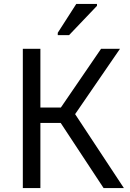

<svg xmlns="http://www.w3.org/2000/svg" viewBox="-20 -964 665 984"><path d="M276 -784H334L477 -934V-944H371L276 -796ZM97 0H187V-334H291L511 0H615L365 -379L595 -714H498L292 -413H187V-714H97Z"/></svg>

Font: Noto Sans Math
Style: Regular
Weight: 400
Designer: Monotype Design Team, Delve Withrington, Jeff Kellem
Foundry: Monotype Imaging Inc., Delve Fonts LLC
Version: Version 3.000